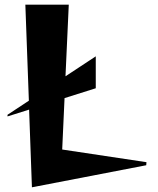

<svg xmlns="http://www.w3.org/2000/svg" viewBox="-20 -800 674 818"><path d="M116 -2 104 -333 12 -304V-311L103 -371L88 -780H273L259 -475L388 -560V-424L255 -382L245 -163L604 -109L603 -96Z"/></svg>

Font: Reggae One
Style: Regular
Weight: 400
Designer: Fontworks Inc.
Foundry: Fontworks Inc.
Version: Version 1.100